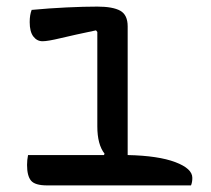

<svg xmlns="http://www.w3.org/2000/svg" viewBox="-20 -562 640 582"><path d="M65 -92H295L297 -96Q275 -124 275 -179V-465L271 -470Q204 -456 164.5 -446.5Q125 -437 109 -437Q92 -437 81 -451.5Q70 -466 70 -495Q70 -517 76 -532Q129 -537 182 -539.5Q235 -542 275 -542Q322 -542 344.5 -529.5Q367 -517 367 -482V-92Q460 -90 511.5 -70.5Q563 -51 563 -23Q563 -16 562 -10.5Q561 -5 559 0H123Q86 0 74 -14.5Q62 -29 62 -62Q62 -77 65 -92Z"/></svg>

Font: Recursive Mn Csl St
Style: Regular
Weight: 400
Monospace: yes
Version: Version 1.079;hotconv 1.0.112;makeotfexe 2.5.65598; ttfautoh